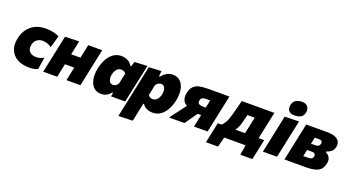

<svg xmlns="http://www.w3.org/2000/svg" viewBox="-60 -1467 4342 2384"><g transform="rotate(20 2111.0 -275.0)"><path d="M287.5 12.5Q194 12.5 130 -23.8Q66 -60 39.5 -126Q24 -164.5 24 -211Q24 -244.5 32 -282Q54 -387 128.8 -450.8Q203.5 -514.5 326.5 -514.5Q373 -514.5 417 -505.2Q461 -496 500 -477.5L455 -318Q418.5 -343.5 387.8 -351Q357 -358.5 334.5 -358.5Q294 -358.5 262 -334.8Q230 -311 219.5 -265.5Q215.5 -247.5 215.5 -232Q215.5 -195.5 237.5 -172.5Q268.5 -139.5 325 -139.5Q379.5 -139.5 426.5 -169.5L401.5 -9.5Q358.5 12.5 287.5 12.5Z M472 0Q483 -52.5 493.5 -102Q504 -151.5 517.5 -214.5L528 -264.5Q539 -317 547.5 -357.2Q556 -397.5 563.2 -431.5Q570.5 -465.5 578 -500.5L763 -506Q754 -462 745 -419.5Q736 -377 724 -321.5H847Q858.5 -376 867.2 -417.2Q876 -458.5 885 -500.5H1069Q1062 -465.5 1055 -431.5Q1047.5 -397.5 1039 -357.5Q1030.5 -317 1019 -264.5L1008.5 -214.5Q995.5 -151.5 985 -102Q974.5 -52.5 963.5 0H779Q788.5 -44.5 797.5 -86.8Q806.5 -129 817 -179H694Q683.5 -129 674.8 -87Q666 -45 656.5 0Z M1367.5 0Q1369 -6 1370 -12L1377.5 -49H1365Q1339 -16 1308 -0.8Q1277 14.5 1242.5 14.5Q1175.5 14.5 1137.5 -25.2Q1099.5 -65 1089 -130Q1085 -156 1085 -183Q1085 -225 1094.5 -271Q1109.5 -341.5 1140.2 -396.8Q1171 -452 1216.2 -483.8Q1261.5 -515.5 1320.5 -515.5Q1365 -515.5 1404.2 -495.8Q1443.5 -476 1462.5 -438H1476.5L1495.5 -500.5L1663.5 -509Q1650 -446 1637.5 -386Q1624.5 -325.5 1611 -264.5L1559 -22Q1556.5 -11 1554.5 0ZM1340 -142Q1382.5 -142 1407.5 -186.5L1436.5 -326Q1427 -339 1411.8 -347.5Q1396.5 -356 1376.5 -356Q1339 -356 1315.5 -327.8Q1292 -299.5 1283 -257Q1279.5 -240 1279.5 -223.5Q1279.5 -213 1281 -202.5Q1285 -176 1299.5 -159Q1314 -142 1340 -142Z M1537 197.5Q1548 144.5 1559.2 92.2Q1570.5 40 1584 -22.5L1635 -264.5Q1646.5 -321 1659 -379.5Q1671.5 -438 1685 -500.5L1849.5 -509L1842 -438.5H1856.5Q1916 -515.5 1997.5 -515.5Q2064.5 -515.5 2102.5 -475.8Q2140.5 -436 2151 -371Q2155 -345 2155 -317.5Q2155 -275.5 2145.5 -230Q2130.5 -159 2099.8 -103.8Q2069 -48.5 2023.8 -17Q1978.5 14.5 1920 14.5Q1878.5 14.5 1841.5 -2.2Q1804.5 -19 1786 -51.5H1776L1767.5 -12Q1756 42.5 1746 91Q1736 139.5 1724.5 192ZM1863.5 -144.5Q1901 -144.5 1924.5 -173Q1948 -201.5 1957 -243.5Q1960.5 -260.5 1960.5 -277Q1960.5 -288 1959 -298.5Q1955 -325 1940.5 -341.8Q1926 -358.5 1900 -358.5Q1880.5 -358.5 1863.5 -347.8Q1846.5 -337 1833.5 -318L1804 -178.5Q1822.5 -144.5 1863.5 -144.5Z M2134 0Q2162.5 -37.5 2191.5 -75.5Q2220 -113.5 2248 -150.5L2294.5 -212Q2253.5 -232.5 2239.5 -271.5Q2231.5 -293.5 2231.5 -319.5Q2231.5 -338.5 2236 -360Q2248 -418 2277 -448.2Q2306 -478.5 2354.2 -489.5Q2402.5 -500.5 2472.5 -500.5H2750Q2742.5 -465.5 2735.2 -431.5Q2728 -397.5 2720 -357.5Q2711.5 -317.5 2700 -264.5L2689.5 -214.5Q2676 -151.5 2666 -102Q2655.5 -52.5 2644 0H2464Q2472.5 -39 2480.5 -76.5Q2488 -113.5 2497.5 -159L2498.5 -164H2453L2428.5 -129.5Q2406 -97 2383 -64.5Q2360 -32 2338 0ZM2471 -271H2521Q2527 -300 2532.5 -325.5Q2538 -350.5 2542.5 -373.5H2481Q2457 -373.5 2439.5 -363.8Q2422 -354 2416.5 -327Q2415 -319 2415 -312Q2415 -291 2430 -282.5Q2449.5 -271 2471 -271Z M2670 132Q2677 99 2684 66Q2691 32.5 2698 0Q2705.5 -34.5 2713 -70Q2720.5 -105.5 2728 -139.5H2775Q2795.5 -153 2819.2 -192Q2843 -231 2864.5 -311.5Q2877.5 -362.5 2889.5 -408.5Q2901.5 -454.5 2913.5 -500.5H3344.5Q3336.5 -465 3329.2 -430.8Q3322 -396.5 3314 -357Q3305.5 -317 3294 -265L3283.5 -214.5Q3279 -193 3275 -174.5Q3271 -156 3267.5 -139.5H3341Q3326.5 -72.5 3311.5 0Q3304.5 32.5 3297.5 66Q3290 99.5 3283 132H3124L3145.5 0H2863.5L2829.5 132ZM3020 -285Q3008.5 -238 2995.8 -202.8Q2983 -167.5 2958.5 -139.5H3088Q3091.5 -156 3095.5 -175Q3099.5 -193.5 3104 -215L3114.5 -264.5Q3120.5 -293 3125.5 -316.5Q3130.5 -340 3135 -361H3038.5Q3034 -342.5 3029.5 -324Q3025 -305 3020 -285Z M3374.5 0Q3385.5 -52.5 3396.5 -102.5Q3407 -152 3420 -214.5L3430.5 -264.5Q3441.5 -317 3450 -357.2Q3458.5 -397.5 3465.8 -431.5Q3473 -465.5 3480.5 -500.5L3668.5 -505.5Q3661 -469.5 3653.5 -434.5Q3646 -399.5 3637.2 -358.8Q3628.5 -318 3617 -264.5L3606.5 -214.5Q3593.5 -152.5 3583 -102.5Q3572.5 -52.5 3561.5 0ZM3585.5 -556.5Q3536 -556.5 3512 -583.5Q3495 -602.5 3495 -633.5Q3495 -646.5 3498 -662Q3507.5 -707.5 3541.2 -727.8Q3575 -748 3625 -748Q3674 -748 3697.5 -716.5Q3715 -693 3715 -663.5Q3715 -653 3712.5 -641.5Q3702 -590.5 3668.8 -573.5Q3635.5 -556.5 3585.5 -556.5Z M3659 0Q3670.5 -52.5 3681 -102Q3691 -151 3704.5 -214.5L3715 -264Q3726 -317 3734.5 -357Q3743 -397 3750.5 -431.5Q3757.5 -465.5 3765 -500.5H4044.5Q4114.5 -500.5 4153.5 -481.8Q4192.5 -463 4206 -432.5Q4214.5 -413.5 4214.5 -392.5Q4214.5 -380 4211.5 -367Q4202 -323.5 4174.5 -301.5Q4147 -279.5 4114 -271.5L4111.5 -260.5Q4129 -252.5 4146.2 -237Q4163.5 -221.5 4172 -195.5Q4176 -183 4176 -167Q4176 -150.5 4171.5 -130.5Q4162.5 -87 4139 -58Q4115.5 -29 4067 -14.5Q4018.5 0 3934 0ZM3921 -384Q3916 -361.5 3911.5 -340.8Q3907 -320 3902 -296.5H3958.5Q4011 -296.5 4020 -337Q4021.5 -343 4021.5 -349Q4021.5 -362.5 4013.5 -371.5Q4002.5 -384 3978 -384ZM3864.5 -120H3924.5Q3953.5 -120 3971 -128.5Q3988.5 -137 3993.5 -160.5Q3994.5 -166 3994.5 -170.5Q3994.5 -184 3986.5 -194Q3975 -207 3945 -207H3883Q3878 -181.5 3873.5 -161.5Q3869 -141 3864.5 -120Z"/></g></svg>

Font: Heraclito ExtraBold
Style: Italic
Weight: 800
Italic angle: -12°
Designer: Kostas Bartsokas (font) & Cristiano Sobral (main changes)
Foundry: Kostas Bartsokas (font) & Cristiano Sobral (main changes)
Version: Version 1.00;July 8, 2020;FontCreator 13.0.0.2655 64-bit